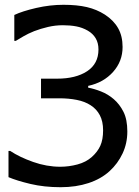

<svg xmlns="http://www.w3.org/2000/svg" viewBox="-20 -760 573 793"><path d="M449.7 -350.6Q474.1 -329.6 490 -298.1Q505.9 -266.6 505.9 -216.8Q505.9 -168 486.3 -126.2Q466.8 -84.5 432.6 -53.2Q397.5 -21 345.7 -3.9Q293.9 13.2 230.5 13.2Q162.6 13.2 106 -0.2Q49.3 -13.7 15.1 -28.3V-136.7H22Q61 -110.8 116.9 -91.1Q172.9 -71.3 229 -71.3Q264.6 -71.3 300 -80.8Q335.4 -90.3 359.4 -111.8Q383.3 -133.3 394.5 -158.4Q405.8 -183.6 405.8 -221.7Q405.8 -258.8 392.3 -284.2Q378.9 -309.6 354.5 -325.2Q330.6 -340.8 297.1 -347.4Q263.7 -354 225.6 -354H149.4V-435.1H215.8Q293 -435.1 339.8 -465.8Q386.7 -496.6 386.7 -555.7Q386.7 -582.5 375.2 -601.8Q363.8 -621.1 342.8 -633.3Q319.8 -646.5 294.7 -651.1Q269.5 -655.8 239.7 -655.8Q208.5 -655.8 178.2 -648.7Q147.9 -641.6 121.1 -631.3Q95.7 -621.1 76.7 -609.9Q57.6 -598.6 45.4 -591.3H39.1V-698.2Q72.3 -713.9 129.4 -727.1Q186.5 -740.2 242.2 -740.2Q298.3 -740.2 338.9 -730.7Q379.4 -721.2 413.1 -699.7Q449.7 -675.8 468 -643.3Q486.3 -610.8 486.3 -565.9Q486.3 -506.8 447 -462.9Q407.7 -418.9 344.2 -405.3V-397.9Q368.7 -393.6 397.2 -382.3Q425.8 -371.1 449.7 -350.6Z"/></svg>

Font: IranNastaliq
Style: Regular
Weight: 400
Designer: Hossein Zahedi
Version: Version 1.5